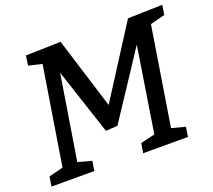

<svg xmlns="http://www.w3.org/2000/svg" viewBox="-119 -855 1119 1011"><g transform="rotate(-20 441.0 -350.0)"><path d="M882 -700 873 -646 791 -625 703 -74 779 -54 771 0H520L529 -54L609 -73L684 -549L442 -182L376 -178L254 -548L178 -75L255 -54L246 0H6L15 -54L95 -74L183 -623L108 -641L116 -695L312 -700L436 -301L688 -695Z"/></g></svg>

Font: Bitter Pro Medium
Style: Italic
Weight: 500
Italic angle: -9°
Designer: Sol Matas, and Bitter project Authors
Foundry: Sol Matas
Version: Version 1.010